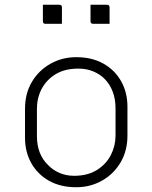

<svg xmlns="http://www.w3.org/2000/svg" viewBox="-20 -776 640 806"><path d="M300 -536Q366 -536 414 -509Q462 -482 488.5 -435Q515 -388 515 -328V-207Q515 -143 486 -94Q457 -45 408 -17.5Q359 10 300 10Q234 10 186 -17Q138 -44 111.5 -91Q85 -138 85 -198V-319Q85 -384 114 -432.5Q143 -481 192 -508.5Q241 -536 300 -536ZM309 -488Q252 -488 213.5 -464.5Q175 -441 155 -403Q135 -365 135 -319V-205Q135 -128 182 -83Q202 -62 230 -50Q258 -38 291 -38Q348 -38 387 -62.5Q426 -87 445.5 -125.5Q465 -164 465 -207V-321Q465 -360 453 -391.5Q441 -423 419 -445Q399 -465 371 -476.5Q343 -488 309 -488ZM160 -756H229Q240 -756 240 -745V-676H171Q160 -676 160 -687ZM360 -756H429Q440 -756 440 -745V-676H371Q360 -676 360 -687Z"/></svg>

Font: Recursive Mn Lnr St Lt
Style: Regular
Weight: 300
Monospace: yes
Version: Version 1.079;hotconv 1.0.112;makeotfexe 2.5.65598; ttfautoh